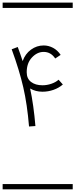

<svg xmlns="http://www.w3.org/2000/svg" viewBox="-20 -990 570 1453"><path d="M68.4 -617.2 114.3 -634.3Q134.3 -581.1 151.4 -527.8Q170.9 -582.5 214.4 -614.3Q257.8 -646 310.5 -646Q347.7 -646 381.6 -627.9Q415.5 -609.9 439 -574.7L397.9 -547.4Q364.7 -597.2 310.5 -597.2Q261.2 -597.2 221.7 -554.9Q182.1 -512.7 182.1 -443.4Q182.1 -395 215.1 -369.9Q248 -344.7 301.3 -344.7Q335.4 -344.7 368.4 -356Q401.4 -367.2 423.3 -386.7L455.6 -350.6Q425.3 -324.2 384.8 -310.1Q344.2 -295.9 301.3 -295.9Q249.5 -295.9 208 -320.3Q234.9 -194.3 248 -36.1L199.7 -32.7Q186 -199.7 156.2 -329.1Q126.5 -458.5 68.4 -617.2ZM0 402.8H530.3V442.9H0ZM0 -970.2H530.3V-930.2H0Z"/></svg>

Font: AzarMehrMSRS1
Style: Regular
Weight: 1
Designer: Amin Abedi
Version: Version 1.00